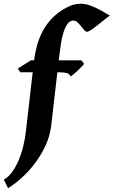

<svg xmlns="http://www.w3.org/2000/svg" viewBox="-69 -762 603 1019"><path d="M514.2 -680.2Q507.3 -675.3 496.8 -666.7Q486.3 -658.2 474.4 -648.7Q462.4 -639.2 449.7 -629.2Q437 -619.1 426 -611.3Q415 -603.5 406.5 -598.4Q397.9 -593.3 394 -593.3Q385.7 -593.3 377.7 -602.5Q369.6 -611.8 360.8 -623Q352.1 -634.3 342.3 -643.6Q332.5 -652.8 320.3 -652.8Q301.8 -652.8 289.1 -635Q276.4 -617.2 267.8 -589.8Q259.3 -562.5 254.2 -529.3Q249 -496.1 245.6 -464.8L242.7 -441.9H362.8L377.4 -423.3Q372.6 -416.5 362.5 -406.2Q352.5 -396 341.6 -385.7Q330.6 -375.5 320.6 -367.2Q310.5 -358.9 305.7 -356.4Q300.3 -370.1 285.2 -374.3Q270 -378.4 240.7 -378.4H235.4L202.6 -94.2Q196.3 -40.5 173.1 9.5Q149.9 59.6 117.7 102.8Q85.4 146 47.6 180.4Q9.8 214.8 -26.4 236.8L-48.8 191.4Q-24.4 177.7 -4.6 150.6Q15.1 123.5 30 88.4Q44.9 53.2 54.7 12.7Q64.5 -27.8 68.8 -67.9L104.5 -378.4H38.1L25.9 -398.4L94.7 -441.9H111.8Q116.7 -481 126.5 -517.1Q136.2 -553.2 151.9 -585.4Q167.5 -617.7 190.2 -645.8Q212.9 -673.8 243.7 -696.8Q270 -715.8 299.1 -729Q328.1 -742.2 358.4 -742.2Q383.3 -742.2 408 -733.4Q432.6 -724.6 453.9 -713.6Q475.1 -702.6 491 -692.6Q506.8 -682.6 514.2 -680.2Z"/></svg>

Font: Gentium Book Basic
Style: Bold Italic
Weight: 700
Italic angle: -8°
Designer: J. Victor Gaultney and Annie Olsen
Foundry: SIL International
Version: Version 1.102; 2013; Maintenance release